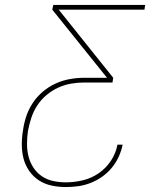

<svg xmlns="http://www.w3.org/2000/svg" viewBox="-20 -755 640 775"><path d="M246 0Q216 0 188 -6Q160 -12 137 -27Q114 -42 98 -65Q82 -88 75 -115Q68 -142 68 -171.5Q68 -201 73 -230Q77 -259 86.5 -287Q96 -315 113 -340.5Q130 -366 154 -386Q178 -406 206 -418.5Q234 -431 263 -436Q292 -441 320 -441H412L191 -716L195 -735H566L563 -716H217L437 -441L434 -422H320Q294 -422 267.5 -417.5Q241 -413 215.5 -401.5Q190 -390 168 -371.5Q146 -353 130.5 -329.5Q115 -306 106.5 -279.5Q98 -253 93 -227Q89 -201 89 -174.5Q89 -148 95 -124Q101 -100 114.5 -79Q128 -58 148.5 -44Q169 -30 194 -24.5Q219 -19 246 -19Q279 -19 313.5 -27Q348 -35 378 -55.5Q408 -76 428 -106.5Q448 -137 454 -171H475Q470 -146 459 -122Q448 -98 431 -77.5Q414 -57 392 -41.5Q370 -26 345.5 -16.5Q321 -7 296 -3.5Q271 0 246 0Z"/></svg>

Font: Iosevka Curly ThExObl
Style: Regular
Weight: 100
Width: 7
Italic angle: -9°
Monospace: yes
Designer: Belleve Invis
Foundry: Belleve Invis
Version: Version 11.1.0; ttfautohint (v1.8.3)